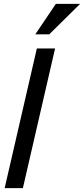

<svg xmlns="http://www.w3.org/2000/svg" viewBox="-20 -970 433 990"><path d="M4 0 170 -720H264L98 0ZM234 -793H162L268 -950H393Z"/></svg>

Font: Instrument Sans Condensed Medium
Style: Italic
Weight: 500
Width: 3
Italic angle: -13°
Designer: Rodrigo Fuenzalida
Foundry: fragTYPE
Version: Version 1.000;gftools[0.9.28]